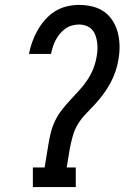

<svg xmlns="http://www.w3.org/2000/svg" viewBox="-20 -763 540 783"><path d="M114 0V-80H162L177 -172Q181 -197 187 -221.5Q193 -246 204.5 -270Q216 -294 232.5 -315Q249 -336 267 -355.5Q285 -375 303 -394.5Q321 -414 336 -436.5Q351 -459 360.5 -483Q370 -507 374 -532Q377 -546 377.5 -561.5Q378 -577 376 -591.5Q374 -606 369 -619.5Q364 -633 354.5 -643Q345 -653 331 -658Q317 -663 302 -663Q288 -663 273.5 -659Q259 -655 246.5 -646Q234 -637 224 -625Q214 -613 207 -599.5Q200 -586 195.5 -572Q191 -558 188 -543H98Q103 -568 111.5 -592Q120 -616 133 -639Q146 -662 164 -682.5Q182 -703 204.5 -717Q227 -731 252.5 -737Q278 -743 302 -743Q330 -743 357 -736.5Q384 -730 405 -715Q426 -700 440 -677.5Q454 -655 460.5 -629.5Q467 -604 467.5 -576Q468 -548 463 -520Q459 -495 450.5 -470.5Q442 -446 429.5 -423Q417 -400 401 -378.5Q385 -357 367 -337.5Q349 -318 330 -298.5Q311 -279 297.5 -256.5Q284 -234 277 -209Q270 -184 265 -159L252 -80H289V0Z"/></svg>

Font: Iosevka Slab Medium
Style: Italic
Weight: 500
Italic angle: -9°
Monospace: yes
Designer: Belleve Invis
Foundry: Belleve Invis
Version: Version 11.1.0; ttfautohint (v1.8.3)